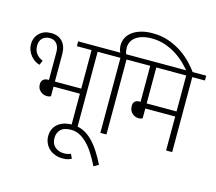

<svg xmlns="http://www.w3.org/2000/svg" viewBox="-144 -1019 1650 1464"><g transform="rotate(15 681.5 -287.0)"><path d="M260 -173Q257 -170 248.5 -167.5Q240 -165 229 -165Q199 -165 176.5 -185.5Q154 -206 154 -238Q154 -264 169 -276Q184 -288 201 -288H213V-507Q213 -549 193 -573.5Q173 -598 138 -598Q102 -598 80 -577Q58 -556 58 -517Q58 -479 78.5 -453.5Q99 -428 129 -417L113 -381Q94 -386 75.5 -398Q57 -410 42.5 -428Q28 -446 19 -468.5Q10 -491 10 -518Q10 -569 45 -603.5Q80 -638 138 -638Q195 -638 227.5 -602.5Q260 -567 260 -504V-288H468V-592H352V-630H616V-592H516V0H468V-248H260Z M318 127Q318 67 359.5 31Q401 -5 476 -5Q521 -5 559.5 12.5Q598 30 631 62.5Q664 95 693 139.5Q722 184 749 238L711 260Q685 208 658.5 166.5Q632 125 603 96Q574 67 542.5 51Q511 35 477 35Q420 35 394 61Q368 87 368 130Q368 174 397 198.5Q426 223 469 223Q482 223 496 220Q510 217 521 212L537 247Q521 255 506.5 259Q492 263 468 263Q434 263 406.5 252.5Q379 242 359.5 223.5Q340 205 329 180Q318 155 318 127Z M696 -592H596V-630H685Q678 -640 675 -656.5Q672 -673 672 -687Q672 -719 686.5 -746.5Q701 -774 728.5 -794Q756 -814 795.5 -825.5Q835 -837 885 -837Q958 -837 1018 -815Q1078 -793 1124.5 -760.5Q1171 -728 1205 -691Q1239 -654 1261 -623L1266 -616L1233 -594L1227 -602Q1202 -635 1168.5 -669.5Q1135 -704 1092.5 -732.5Q1050 -761 999 -779Q948 -797 888 -797Q846 -797 814.5 -787.5Q783 -778 762.5 -762Q742 -746 732 -725Q722 -704 722 -681Q722 -669 724 -655Q726 -641 731 -630H844V-592H744V0H696Z M979 -592V-308H1215V-592ZM979 -191Q976 -188 967 -185.5Q958 -183 948 -183Q919 -183 896.5 -204Q874 -225 874 -259Q874 -285 887 -296.5Q900 -308 923 -308H931V-592H824V-630H1363V-592H1263V0H1215V-268H979Z"/></g></svg>

Font: Mukta ExtraLight
Style: Regular
Weight: 275
Designer: Girish Dalvi and Yashodeep Gholap
Foundry: Ek Type
Version: Version 2.538;PS 1.002;hotconv 16.6.51;makeotf.lib2.5.65220;